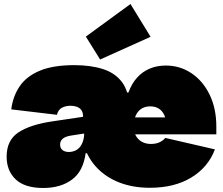

<svg xmlns="http://www.w3.org/2000/svg" viewBox="-20 -920 1110 955"><path d="M726 14Q642 14 575.5 -11.5Q509 -37 463.8 -83.8Q418.5 -130.5 398 -195L418 -460H619Q634.5 -503.5 661.5 -533.5Q688.5 -563.5 724.8 -578.8Q761 -594 805 -594Q875 -594 932 -556Q989 -518 1022.5 -449.5Q1056 -381 1056 -290Q1056 -280.5 1056 -271.2Q1056 -262 1056 -252H806Q807 -262.5 807 -273.5Q807 -284.5 807 -295Q807 -326 797.2 -347.5Q787.5 -369 769.5 -380Q751.5 -391 727 -391Q702 -391 683.5 -379.2Q665 -367.5 655 -345Q645 -322.5 645 -290Q645 -264.5 655.5 -245.2Q666 -226 685.2 -215Q704.5 -204 731 -204Q755 -204 773.2 -212.2Q791.5 -220.5 802 -234L1049 -177Q1015.5 -88 931.5 -37Q847.5 14 726 14ZM195 15Q103 15 58 -27.8Q13 -70.5 13 -141Q13 -222 70.8 -260.8Q128.5 -299.5 238 -316L420 -343V-259L335 -246Q305 -241.5 292 -230Q279 -218.5 279 -201Q279 -183 291 -173.5Q303 -164 323 -164Q336.5 -164 350 -169Q363.5 -174 374.5 -185.5Q385.5 -197 392.2 -216Q399 -235 399 -263L440 -158H406Q394 -68 337.8 -26.5Q281.5 15 195 15ZM647 -204 407 -207 399 -263 393 -289V-341Q393 -361.5 384.2 -373Q375.5 -384.5 361.2 -389.2Q347 -394 331 -394Q308.5 -394 289.2 -384.8Q270 -375.5 263 -349L36 -376Q44 -440.5 77.5 -490.2Q111 -540 177.2 -568Q243.5 -596 350 -596Q431.5 -596 492.8 -576.2Q554 -556.5 588 -510Q622 -463.5 622 -384ZM546 -252V-336H852L846 -252ZM629 -900 729 -737 478 -624 407 -738Z"/></svg>

Font: Hepta Slab Black
Style: Regular
Weight: 900
Designer: Michael LaGattuta
Foundry: Michael LaGattuta
Version: Version 1.102